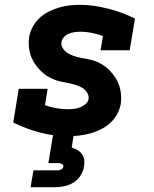

<svg xmlns="http://www.w3.org/2000/svg" viewBox="-20 -558 640 798"><path d="M264 8Q202 8 144.5 -7.5Q87 -23 35 -49L58 -189H178L167 -121Q189 -113 213 -108.5Q237 -104 262 -104Q275 -104 287.5 -105.5Q300 -107 312 -111.5Q324 -116 335 -125Q346 -134 348 -146Q350 -161 342 -173.5Q334 -186 322 -193Q310 -200 296 -204.5Q282 -209 268 -212Q254 -215 239.5 -217.5Q225 -220 211.5 -225Q198 -230 185.5 -236.5Q173 -243 162 -252Q151 -261 142 -271Q133 -281 125 -293Q117 -305 111.5 -317.5Q106 -330 103 -344.5Q100 -359 99.5 -373.5Q99 -388 101 -404Q105 -426 116 -446.5Q127 -467 144 -483Q161 -499 182 -509.5Q203 -520 225 -526.5Q247 -533 268.5 -535.5Q290 -538 313 -538Q343 -538 372.5 -533.5Q402 -529 431.5 -521.5Q461 -514 487.5 -504Q514 -494 541 -481L519 -349H398L408 -408Q386 -416 362.5 -421Q339 -426 314 -426Q302 -426 290.5 -424.5Q279 -423 267.5 -418.5Q256 -414 247 -405Q238 -396 236 -385Q233 -370 241 -357.5Q249 -345 261 -337.5Q273 -330 286.5 -325.5Q300 -321 314.5 -318Q329 -315 343.5 -312.5Q358 -310 371.5 -305.5Q385 -301 397.5 -294Q410 -287 421 -278.5Q432 -270 441 -259.5Q450 -249 458 -237.5Q466 -226 471.5 -213Q477 -200 480 -185.5Q483 -171 483.5 -156.5Q484 -142 482 -127Q478 -104 466.5 -83Q455 -62 437 -46Q419 -30 397.5 -19.5Q376 -9 353.5 -3Q331 3 308.5 5.5Q286 8 264 8ZM107 220 119 150H219Q226 150 234 146.5Q242 143 243 135Q245 128 238 124Q231 120 224 120H181L201 0H287L278 55Q290 59 301.5 65.5Q313 72 320.5 82.5Q328 93 330 107Q332 121 329 135Q326 154 314.5 172Q303 190 285 201Q267 212 247 216Q227 220 207 220Z"/></svg>

Font: Iosevka Curly Slab HvEx
Style: Italic
Weight: 900
Width: 7
Italic angle: -9°
Monospace: yes
Designer: Belleve Invis
Foundry: Belleve Invis
Version: Version 11.1.0; ttfautohint (v1.8.3)